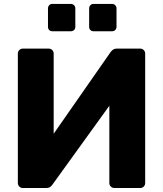

<svg xmlns="http://www.w3.org/2000/svg" viewBox="-20 -944 818 964"><path d="M94.8 0Q84.1 0 76.9 -7.4Q69.6 -14.9 69.6 -25.5V-674.5Q69.6 -685.5 77.1 -692.8Q84.5 -700 95.1 -700H224.4Q235 -700 242.2 -692.8Q249.5 -685.5 249.5 -674.5V-272.5L534.3 -681.1Q539.4 -688.8 547.3 -694.4Q555.3 -700 567.8 -700H683.7Q694.4 -700 701.6 -692.8Q708.9 -685.5 708.9 -674.5V-25.1Q708.9 -14.5 701.6 -7.2Q694.4 0 683.7 0H554.5Q543.9 0 536.4 -7.2Q529 -14.5 529 -25.1V-413L244.6 -18.9Q240.5 -12.5 233 -6.2Q225.5 0 211.1 0ZM450.2 -787Q440 -787 433.8 -793.2Q427.6 -799.3 427.6 -809.6V-901.4Q427.6 -911.4 433.8 -917.9Q440 -924.4 450.2 -924.4H542Q552 -924.4 558.5 -917.9Q565 -911.4 565 -901.4V-809.6Q565 -799.3 558.5 -793.2Q552 -787 542 -787ZM243.5 -787Q233.2 -787 227 -793.2Q220.9 -799.3 220.9 -809.6V-901.4Q220.9 -911.4 227 -917.9Q233.2 -924.4 243.5 -924.4H335.2Q345.2 -924.4 351.7 -917.9Q358.2 -911.4 358.2 -901.4V-809.6Q358.2 -799.3 351.7 -793.2Q345.2 -787 335.2 -787Z"/></svg>

Font: Rubik Light
Style: Regular
Weight: 300
Designer: Hubert and Fischer
Foundry: Hubert and Fischer
Version: Version 2.300;gftools[0.9.30]